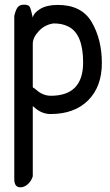

<svg xmlns="http://www.w3.org/2000/svg" viewBox="-20 -488 468 820"><path d="M196 -1Q162 -1 133 -24Q133 -24 120 -35V265Q114 285 99 298.5Q84 312 67 312Q41 312 41 277V-420Q47 -446 55.5 -457Q64 -468 82.5 -468Q101 -468 106.5 -459.5Q112 -451 120 -413Q124 -433 152 -450Q180 -467 227 -467Q329 -467 372 -393Q415 -319 415 -218.5Q415 -118 356.5 -59.5Q298 -1 196 -1ZM120 -301V-115Q126 -112 134 -105Q163 -79 197 -79Q335 -79 335 -221Q335 -342 273 -374Q247 -388 209 -388Q172 -383 146 -355.5Q120 -328 120 -301Z"/></svg>

Font: Patrick Hand
Style: Regular
Weight: 400
Designer: Patrick Wagesreiter
Foundry: Patrick Wagesreiter
Version: Version 1.003;PS 001.003;hotconv 1.0.70;makeotf.lib2.5.58329